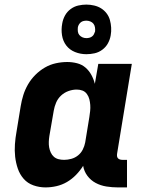

<svg xmlns="http://www.w3.org/2000/svg" viewBox="-20 -808 640 836"><path d="M178 8Q151 8 125.5 -1Q100 -10 83 -29.5Q66 -49 57.5 -74Q49 -99 46 -125.5Q43 -152 45 -180Q47 -208 52 -235L70 -345Q74 -370 81.5 -394Q89 -418 102 -440.5Q115 -463 134 -482Q153 -501 175.5 -514Q198 -527 223 -532.5Q248 -538 273 -538Q295 -538 316 -532.5Q337 -527 352.5 -513.5Q368 -500 378 -481.5Q388 -463 393 -443L408 -530H554L490 -140Q489 -134 489.5 -128.5Q490 -123 493.5 -119Q497 -115 502.5 -113.5Q508 -112 513 -112H533V8H493Q468 8 443 4Q418 0 396.5 -11.5Q375 -23 360.5 -42.5Q346 -62 342 -86Q329 -65 311 -46.5Q293 -28 271.5 -15.5Q250 -3 226 2.5Q202 8 178 8ZM259 -112Q275 -112 291 -116.5Q307 -121 320 -131.5Q333 -142 340.5 -157Q348 -172 351 -188L369 -298Q371 -311 372.5 -324.5Q374 -338 373 -351Q372 -364 369 -376Q366 -388 358.5 -398.5Q351 -409 339.5 -413.5Q328 -418 314 -418Q296 -418 278 -411.5Q260 -405 246 -392Q232 -379 224.5 -361.5Q217 -344 214 -326L195 -216Q193 -203 192.5 -190.5Q192 -178 194 -166.5Q196 -155 201 -144Q206 -133 214.5 -125.5Q223 -118 234.5 -115Q246 -112 259 -112ZM356 -572Q330 -572 306.5 -581.5Q283 -591 268.5 -610Q254 -629 250 -654.5Q246 -680 251 -706Q254 -724 263 -740.5Q272 -757 287.5 -768.5Q303 -780 321 -784Q339 -788 356 -788Q373 -788 390 -784Q407 -780 420.5 -771.5Q434 -763 444 -750Q454 -737 458.5 -721Q463 -705 464 -688Q465 -671 462 -654Q459 -636 450 -619.5Q441 -603 425.5 -591.5Q410 -580 392 -576Q374 -572 356 -572ZM356 -642Q362 -642 368.5 -643.5Q375 -645 380.5 -649Q386 -653 389 -659Q392 -665 394 -671Q395 -680 393.5 -689Q392 -698 387 -704.5Q382 -711 373.5 -714.5Q365 -718 356 -718Q350 -718 343.5 -716.5Q337 -715 332 -711Q327 -707 323.5 -701Q320 -695 319 -689Q318 -680 319 -671Q320 -662 325.5 -655.5Q331 -649 339 -645.5Q347 -642 356 -642Z"/></svg>

Font: Iosevka Curly Heavy Extended
Style: Italic
Weight: 900
Width: 7
Italic angle: -9°
Monospace: yes
Designer: Belleve Invis
Foundry: Belleve Invis
Version: Version 11.1.0; ttfautohint (v1.8.3)